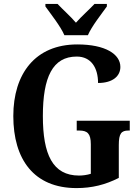

<svg xmlns="http://www.w3.org/2000/svg" viewBox="-20 -951 714 981"><path d="M309 -771H429C448 -816 499 -880 526 -918V-931H463C439 -905 395 -866 368 -835C342 -866 298 -905 274 -931H212V-918C239 -880 290 -816 309 -771ZM371 10C450 10 518 -7 587 -42V-210C587 -269 600 -284 636 -284H643V-334H372V-284H385C426 -284 444 -269 444 -214V-63C425 -57 403 -54 384 -54C249 -54 199 -162 199 -358C199 -557 249 -662 372 -662C446 -662 481 -604 481 -527C557 -527 595 -563 595 -609C595 -674 519 -724 375 -724C160 -724 48 -574 48 -358C48 -137 153 10 371 10Z"/></svg>

Font: Noto Serif Condensed
Style: Bold
Weight: 700
Width: 3
Designer: Monotype Design Team
Foundry: Monotype Imaging Inc.
Version: Version 2.015